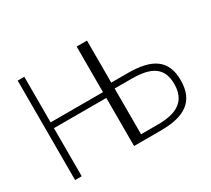

<svg xmlns="http://www.w3.org/2000/svg" viewBox="-137 -965 1329 1207"><g transform="rotate(-30 527.5 -361.0)"><path d="M723 -374C867 -374 939 -330 939 -212C939 -92 865 -42 723 -42H600V-374ZM720 0C890 0 986 -58 986 -212C986 -361 894 -417 720 -417H600V-722H525V-391H145V-722H97V0H145V-349H525V0Z"/></g></svg>

Font: Perun ExtraLight
Style: Regular
Weight: 200
Foundry: Copyright (c) Stefan Peev, Context Ltd, 2016
Version: Version 1.089